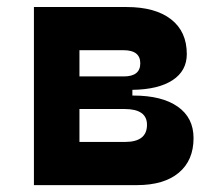

<svg xmlns="http://www.w3.org/2000/svg" viewBox="-20 -538 626 558"><path d="M78.6 0V-517.6H347.7Q431.2 -517.6 477.1 -481.9Q522.9 -446.3 522.9 -380.9Q522.9 -332 481.4 -304.9Q439.9 -277.8 364.7 -276.9V-260.3H367.2Q450.7 -260.3 496.6 -228Q542.5 -195.8 542.5 -136.7Q542.5 -71.8 499.5 -35.9Q456.5 0 377.9 0ZM210.9 -125.5H343.3Q407.2 -125.5 407.2 -175.3Q407.2 -221.2 341.8 -221.2H210.9ZM210.9 -315.9H339.8Q387.7 -315.9 387.7 -354Q387.7 -392.1 338.9 -392.1H210.9Z"/></svg>

Font: Cascadia Mono
Style: Bold
Weight: 700
Monospace: yes
Designer: Aaron Bell
Foundry: Saja Typeworks
Version: Version 2404.023; ttfautohint (v1.8.4)